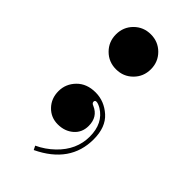

<svg xmlns="http://www.w3.org/2000/svg" viewBox="-204 -540 738 738"><g transform="rotate(45 165.0 -171.5)"><path d="M207 -148Q191 -157 182.5 -157Q174 -157 174 -149Q174 -141 185 -137Q227 -119 227 -70Q227 -34 201.5 -12Q176 10 138.5 10Q101 10 75.5 -16.5Q50 -43 50 -82.5Q50 -122 78.5 -151Q107 -180 154.5 -180Q202 -180 239.5 -146.5Q277 -113 277 -47Q277 81 143 145L135 129Q172 112 202 83Q259 28 259 -44Q259 -116 207 -148ZM79.5 -325.5Q52 -353 52 -393Q52 -433 79.5 -460.5Q107 -488 147 -488Q187 -488 214.5 -460.5Q242 -433 242 -393Q242 -353 214.5 -325.5Q187 -298 147 -298Q107 -298 79.5 -325.5Z"/></g></svg>

Font: Elsie Black
Style: Regular
Weight: 900
Designer: Alejandro Inler
Foundry: Alejandro Inler
Version: 1.002